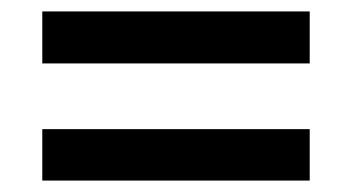

<svg xmlns="http://www.w3.org/2000/svg" viewBox="-20 -462 616 336"><path d="M54 -351V-442H522V-351ZM54 -146V-236H522V-146Z"/></svg>

Font: Nunitoga
Style: Bold
Weight: 700
Designer: Vernon Adams
Foundry: Vernon Adams
Version: Version 1.0